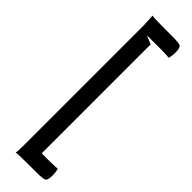

<svg xmlns="http://www.w3.org/2000/svg" viewBox="-289 -719 839 839"><g transform="rotate(45 130.0 -300.0)"><path d="M60.1 67.9V-667L57.1 -723.1Q65.9 -720.2 133.8 -720.2H182.1Q223.6 -720.2 232.9 -714.6Q242.2 -709 242.2 -679.2Q242.2 -658.2 236.8 -642.1Q228 -645 182.1 -645H99.6L140.1 -628.4V44.9H182.1Q228 44.9 236.8 42Q242.2 58.1 242.2 79.1Q242.2 108.9 232.9 114.5Q223.6 120.1 182.1 120.1H133.8Q65.9 120.1 57.1 123Q60.1 114.3 60.1 67.9Z"/></g></svg>

Font: Nikodecs
Style: Medium
Weight: 500
Version: Version 0.29